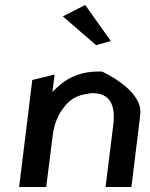

<svg xmlns="http://www.w3.org/2000/svg" viewBox="-20 -763 605 773"><path d="M426 -598 323 -743 233 -697 367 -581ZM509 -10 541 -270C543 -283 544 -294 545 -307C552 -403 390 -476 390 -475C377 -475 363 -475 351 -474C290 -469 245 -444 210 -411L191 -393L200 -463L110 -441L57 -10H166L192 -216C198 -265 214 -303 239 -333C261 -362 290 -380 332 -385C338 -387 345 -388 352 -388C423 -388 446 -340 436 -260L405 -10Z"/></svg>

Font: Bluebird
Style: LiObl
Weight: 300
Designer: Jasper
Foundry: Cannot Into Space Fonts
Version: Version 0.98